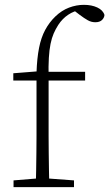

<svg xmlns="http://www.w3.org/2000/svg" viewBox="-20 -774 452 794"><path d="M36 0V-28L146 -37H164L286 -28V0ZM128 0Q129 -35 129.5 -70.5Q130 -106 130.5 -141.5Q131 -177 131 -212V-441H35V-471L149 -480L130 -468L131 -474Q133 -533 141.5 -576Q150 -619 167 -650.5Q184 -682 209 -706Q235 -731 265.5 -742.5Q296 -754 327 -754Q359 -754 382.5 -743Q406 -732 412 -712Q411 -700 401.5 -691Q392 -682 374 -682Q358 -682 343.5 -690Q329 -698 309 -713L283 -733L286 -738H309L313 -733Q286 -729 262 -713Q238 -697 221 -671Q210 -654 202 -635.5Q194 -617 189 -592.5Q184 -568 182 -534.5Q180 -501 181 -455V-212Q181 -177 181.5 -141.5Q182 -106 182.5 -70.5Q183 -35 184 0ZM156 -441V-477H332V-441Z"/></svg>

Font: Source Serif 4 18pt Light
Style: Regular
Weight: 300
Designer: Frank Grießhammer
Foundry: Adobe Systems Incorporated
Version: Version 4.004;hotconv 1.0.116;makeotfexe 2.5.65601